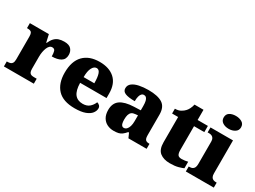

<svg xmlns="http://www.w3.org/2000/svg" viewBox="-50 -1403 2704 2039"><g transform="rotate(30 1302.5 -383.5)"><path d="M10 0V-61H15Q38 -61 53.5 -66Q69 -71 77.5 -86.5Q86 -102 86 -133V-407Q86 -437 79.5 -451.5Q73 -466 59 -470.5Q45 -475 23 -475H19V-536H252L273 -443H278Q295 -482 317 -505.5Q339 -529 368 -539Q397 -549 436 -549Q495 -549 520.5 -520.5Q546 -492 546 -450Q546 -394 505 -370Q464 -346 397 -346Q397 -387 389.5 -410Q382 -433 354 -433Q336 -433 322.5 -420Q309 -407 300 -384.5Q291 -362 286 -334.5Q281 -307 281 -278V-128Q281 -99 288.5 -84.5Q296 -70 310 -65.5Q324 -61 342 -61H377V0Z M881 10Q739 10 670.5 -62.5Q602 -135 602 -266Q602 -407 672 -479Q742 -551 869 -551Q987 -551 1054.5 -489.5Q1122 -428 1122 -309V-254H798Q800 -160 833.5 -117Q867 -74 931 -74Q982 -74 1012.5 -100Q1043 -126 1059 -166Q1078 -161 1090.5 -148Q1103 -135 1103 -115Q1103 -85 1081 -56Q1059 -27 1010.5 -8.5Q962 10 881 10ZM931 -325Q931 -399 917.5 -438.5Q904 -478 874 -478Q842 -478 821 -439Q800 -400 800 -325Z M1358 10Q1315 10 1279 -8Q1243 -26 1221.5 -62.5Q1200 -99 1200 -155Q1200 -238 1255 -277Q1310 -316 1421 -320L1502 -323V-375Q1502 -412 1496.5 -435.5Q1491 -459 1479.5 -470.5Q1468 -482 1450 -482Q1434 -482 1422.5 -470Q1411 -458 1404.5 -434.5Q1398 -411 1398 -375Q1319 -375 1280.5 -391Q1242 -407 1242 -445Q1242 -483 1272.5 -506.5Q1303 -530 1354.5 -540.5Q1406 -551 1467 -551Q1582 -551 1639.5 -513.5Q1697 -476 1697 -383V-131Q1697 -104 1702.5 -89Q1708 -74 1721 -67.5Q1734 -61 1756 -61H1760V0H1537L1512 -56H1502Q1480 -30 1460.5 -15.5Q1441 -1 1417.5 4.5Q1394 10 1358 10ZM1437 -71Q1457 -71 1472 -86Q1487 -101 1495 -128Q1503 -155 1503 -191V-262L1472 -259Q1444 -257 1428 -244.5Q1412 -232 1405 -209Q1398 -186 1398 -152Q1398 -126 1402 -107.5Q1406 -89 1415 -80Q1424 -71 1437 -71Z M2049 10Q1972 10 1926.5 -26Q1881 -62 1881 -150V-460H1807V-519Q1850 -519 1878 -535.5Q1906 -552 1920 -568Q1934 -582 1946.5 -606Q1959 -630 1966 -661H2076V-536H2202V-460H2076V-170Q2076 -130 2087.5 -111Q2099 -92 2135 -92Q2155 -92 2175 -95Q2195 -98 2211 -102V-22Q2193 -13 2152 -1.5Q2111 10 2049 10Z M2241 0V-61H2253Q2272 -61 2286 -68Q2300 -75 2308 -91Q2316 -107 2316 -135V-409Q2316 -434 2307.5 -448Q2299 -462 2285 -468.5Q2271 -475 2253 -475H2234V-536H2510V-131Q2510 -105 2518 -89.5Q2526 -74 2540.5 -67.5Q2555 -61 2573 -61H2584V0ZM2408 -619Q2363 -619 2332.5 -639.5Q2302 -660 2302 -698Q2302 -739 2332.5 -758Q2363 -777 2408 -777Q2451 -777 2483 -758Q2515 -739 2515 -698Q2515 -660 2483 -639.5Q2451 -619 2408 -619Z"/></g></svg>

Font: Noto Serif Gujarati Black
Style: Regular
Weight: 900
Version: Version 2.102